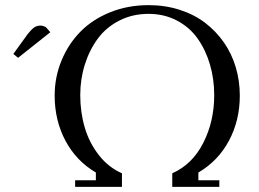

<svg xmlns="http://www.w3.org/2000/svg" viewBox="-20 -731 1014 751"><path d="M32.2 -520 87.9 -597.2Q103 -616.2 113.5 -623.5Q124 -630.9 138.2 -630.9Q143.6 -630.9 149.2 -629.2Q154.8 -627.4 157.2 -626L160.2 -624L176.8 -605L50.8 -504.9ZM193.8 -356.9Q193.8 -429.2 220.5 -493.9Q247.1 -558.6 294.2 -606.7Q341.3 -654.8 410.6 -682.9Q480 -710.9 561 -710.9Q626 -710.9 682.9 -692.6Q739.7 -674.3 782.5 -641.6Q825.2 -608.9 856 -564.7Q886.7 -520.5 902.3 -467.5Q918 -414.6 918 -356.9Q918 -260.3 875.7 -180.9Q833.5 -101.6 755.9 -56.2V-25.9H837.9V0H653.8V-53.2Q732.4 -87.9 775.1 -172.1Q817.9 -256.3 817.9 -358.9Q817.9 -421.9 801.3 -478.5Q784.7 -535.2 753.4 -579.6Q722.2 -624 672.4 -650.4Q622.6 -676.8 561 -676.8Q498 -676.8 446.5 -650.4Q395 -624 362.3 -579.6Q329.6 -535.2 311.8 -478.3Q293.9 -421.4 293.9 -358.9Q293.9 -292 311.5 -232.2Q329.1 -172.4 366.7 -124.3Q404.3 -76.2 457 -53.2V0H273.9V-25.9H355V-56.2Q277.8 -101.6 235.8 -180.9Q193.8 -260.3 193.8 -356.9Z"/></svg>

Font: Dehuti
Style: Bold
Weight: 700
Version: Version 1.2